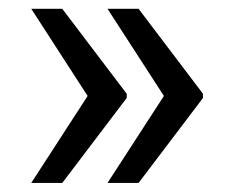

<svg xmlns="http://www.w3.org/2000/svg" viewBox="-20 -483 509 429"><path d="M119.1 -463.4 263.2 -273.4V-264.2L119.1 -74.2H49.8L175.8 -268.6L49.8 -463.4ZM289.6 -463.4 433.6 -273.4V-264.2L289.6 -74.2H220.2L346.2 -268.6L220.2 -463.4Z"/></svg>

Font: RobotoDraft
Style: Regular
Weight: 400
Version: Version 2.001101; 2014